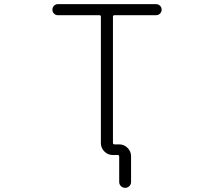

<svg xmlns="http://www.w3.org/2000/svg" viewBox="-20 -774 1040 932"><path d="M558.6 -73.2Q582 -73.2 599.1 -56.2Q616.2 -39.1 616.2 -15.6V109.4Q616.2 121.1 607.9 129.4Q599.6 137.7 587.4 137.7Q575.2 137.7 566.9 129.4Q558.6 121.1 558.6 109.4V-13.7Q558.6 -21.5 551.8 -21.5H527.3Q503.9 -21.5 486.8 -38.6Q469.7 -55.7 469.7 -79.1V-693.4Q469.7 -700.2 461.9 -700.2H260.7Q250 -700.2 242.2 -708Q234.4 -715.8 234.4 -727.1Q234.4 -738.3 242.2 -746.1Q250 -753.9 260.7 -753.9H737.3Q749 -753.9 756.8 -746.1Q764.6 -738.3 764.6 -727.1Q764.6 -715.8 756.8 -708Q749 -700.2 737.3 -700.2H536.1Q528.3 -700.2 528.3 -693.4V-80.1Q528.3 -73.2 536.1 -73.2Z"/></svg>

Font: Rounded-X Mgen+ 1mn light
Style: Regular
Weight: 200
Designer: [Source Han Sans]
Ryoko NISHIZUKA  (kana & ideographs); Paul D. Hunt (Latin, Greek & Cyrillic); Wenlong ZHANG  (bopomofo
Version: Version 1.059.20150602